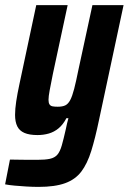

<svg xmlns="http://www.w3.org/2000/svg" viewBox="-48 -530 504 752"><path d="M103 202Q80 202 55.5 200.5Q31 199 9 197Q-13 195 -28 192L-9 95Q7 95 25.5 95.5Q44 96 63 96Q82 96 98 96Q129 96 147.5 92Q166 88 176.5 76Q187 64 194 39.5Q201 15 210 -25Q212 -35 214.5 -46Q217 -57 220 -67H212Q199 -42 181.5 -27.5Q164 -13 143 -7Q122 -1 99 -1Q67 -1 47.5 -9.5Q28 -18 19.5 -35.5Q11 -53 11 -80Q11 -103 15.5 -133Q20 -163 28 -200L94 -510H217L159 -240Q151 -200 146.5 -176Q142 -152 142 -139Q142 -127 146 -121Q150 -115 158 -113.5Q166 -112 178 -112Q197 -112 208 -117.5Q219 -123 227 -138Q235 -153 242.5 -182Q250 -211 259 -256L314 -510H436L340 -61Q325 11 309.5 61Q294 111 270.5 142Q247 173 207 187.5Q167 202 103 202Z"/></svg>

Font: Saira Condensed
Style: Bold Italic
Weight: 700
Width: 3
Italic angle: -12°
Designer: Hector Gatti with collaboration of the Omnibus-Type team
Foundry: Omnibus-Type
Version: Version 1.101